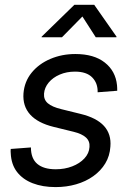

<svg xmlns="http://www.w3.org/2000/svg" viewBox="-20 -762 539 794"><path d="M210 11.7Q156.2 11.7 115.2 -4.2Q74.2 -20 50.3 -51Q26.4 -82 24.4 -128.4Q23.9 -132.8 23.9 -137Q23.9 -141.1 24.4 -146L107.9 -152.3Q107.9 -106.4 134.3 -84.2Q160.6 -62 210.4 -62Q247.6 -62 278.6 -74Q309.6 -85.9 329.1 -106.9Q348.6 -127.9 350.1 -154.3Q352.1 -178.2 335.4 -193.4Q318.8 -208.5 285.2 -216.8L201.7 -237.3Q136.2 -253.4 104.7 -288.3Q73.2 -323.2 77.1 -376Q81.1 -424.8 110.8 -461.4Q140.6 -498 188.2 -518.3Q235.8 -538.6 291.5 -538.6Q368.7 -538.6 413.3 -503.4Q458 -468.3 463.9 -409.7Q464.4 -403.8 464.6 -398.4Q464.8 -393.1 464.8 -386.7L383.8 -380.4Q384.8 -418 361.3 -441.9Q337.9 -465.8 290 -465.8Q255.4 -465.8 227.1 -453.6Q198.7 -441.4 181.4 -420.7Q164.1 -399.9 162.1 -375Q160.2 -350.1 177.7 -335Q195.3 -319.8 233.9 -310.5L313 -291Q379.4 -274.9 410.2 -241Q440.9 -207 436.5 -155.8Q434.1 -117.2 415.5 -86.4Q397 -55.7 365.7 -33.4Q334.5 -11.2 294.7 0.2Q254.9 11.7 210 11.7ZM236.3 -607.9H151.9L152.3 -610.4L287.6 -742.2H369.6L461.9 -610.4L461.4 -607.9H376L320.8 -693.8Z"/></svg>

Font: Inter 24pt
Style: Italic
Weight: 400
Italic angle: -9.3988°
Designer: Rasmus Andersson
Foundry: rsms
Version: Version 4.001;git-66647c0bb